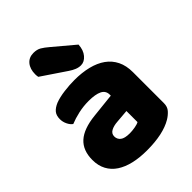

<svg xmlns="http://www.w3.org/2000/svg" viewBox="-218 -856 981 981"><g transform="rotate(-45 272.0 -365.5)"><path d="M260 -108Q277 -108 297.5 -111.5Q318 -115 328 -121V-201L256 -195Q228 -193 210 -183Q192 -173 192 -153Q192 -133 207.5 -120.5Q223 -108 260 -108ZM252 -501Q306 -501 350.5 -490Q395 -479 426.5 -456.5Q458 -434 475 -399.5Q492 -365 492 -318V-94Q492 -68 477.5 -51.5Q463 -35 443 -23Q378 16 260 16Q207 16 164.5 6Q122 -4 91.5 -24Q61 -44 44.5 -75Q28 -106 28 -147Q28 -216 69 -253Q110 -290 196 -299L327 -313V-320Q327 -349 301.5 -361.5Q276 -374 228 -374Q190 -374 154 -366Q118 -358 89 -346Q76 -355 67 -373.5Q58 -392 58 -412Q58 -438 70.5 -453.5Q83 -469 109 -480Q138 -491 177.5 -496Q217 -501 252 -501ZM133 -643Q131 -653 131 -663Q131 -701 150 -724Q169 -747 202 -747Q227 -747 244 -737Q261 -727 282 -709L395 -614Q393 -576 373.5 -553Q354 -530 329 -530Q313 -530 297 -536.5Q281 -543 265 -554Z"/></g></svg>

Font: BALOOCHETTANREGULAR
Style: Book
Weight: 400
Designer: Maithili Shingre and Ek Type
Foundry: Ek Type
Version: Version 1.100;PS 1.000;hotconv 1.0.88;makeotf.lib2.5.647800;